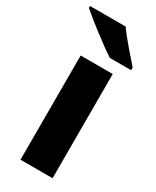

<svg xmlns="http://www.w3.org/2000/svg" viewBox="-203 -821 711 876"><g transform="rotate(30 153.0 -383.0)"><path d="M183 -766H-5V-756C38 -718 139 -640 192 -606H304V-620C272 -657 214 -721 183 -766ZM240 0V-549H71V0Z"/></g></svg>

Font: Noto Sans Myanmar UI ExtraBold
Style: Regular
Weight: 800
Designer: Monotype Design Team
Foundry: Monotype Imaging Inc.
Version: Version 2.103